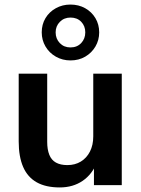

<svg xmlns="http://www.w3.org/2000/svg" viewBox="-20 -812 619 842"><path d="M242 10Q181 10 141 -12.5Q101 -35 81.5 -80Q62 -125 62 -192V-489H187V-190Q187 -156 196.3 -133Q205.5 -110 225.4 -99Q245.3 -88 275.4 -88Q309 -88 334.5 -103.5Q360 -119 374.5 -147.4Q389 -175.9 389 -214V-489H514V0H392V-102H406Q385 -48 342.5 -19Q300 10 242 10ZM289.1 -547Q254 -547 225 -563.5Q196 -580 179.5 -608.2Q163 -636.3 163 -670.1Q163 -705 179.5 -732.5Q196 -760 224.9 -776Q253.7 -792 288.8 -792Q325 -792 353.5 -776Q382 -760 398.5 -732.4Q415 -704.8 415 -669.8Q415 -636 398.5 -608Q382 -580 353.7 -563.5Q325.4 -547 289.1 -547ZM288.9 -604Q318 -604 336 -623.1Q354 -642.1 354 -670.1Q354 -698 336.1 -716.5Q318.3 -735 289.2 -735Q261 -735 242.5 -716.2Q224 -697.5 224 -670Q224 -642.1 242.3 -623Q260.6 -604 288.9 -604Z"/></svg>

Font: Nunito Sans 12pt ExtraLight
Style: Regular
Weight: 200
Version: Version 3.101;gftools[0.9.27]